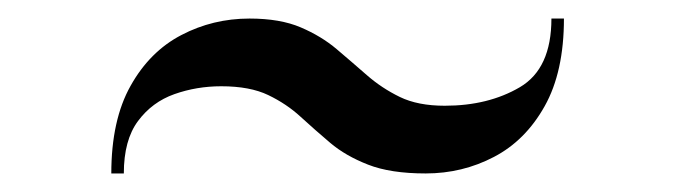

<svg xmlns="http://www.w3.org/2000/svg" viewBox="-20 -530 728 207"><path d="M218.5 -437Q192 -437 168 -428.5Q144 -420 128.8 -399.5Q113.5 -379 113.5 -343H100Q100 -400.5 120.8 -437.5Q141.5 -474.5 175.5 -492.2Q209.5 -510 249 -510Q282 -510 304.2 -500.5Q326.5 -491 343 -477Q359.5 -463 375.5 -449Q391.5 -435 411 -425.5Q430.5 -416 459.5 -416Q506.5 -416 540.5 -436Q574.5 -456 574.5 -510H588Q588 -452.5 567.2 -415.5Q546.5 -378.5 512.5 -360.8Q478.5 -343 439 -343Q401 -343 376.8 -352.5Q352.5 -362 336 -376Q319.5 -390 304.2 -404Q289 -418 269.2 -427.5Q249.5 -437 218.5 -437Z"/></svg>

Font: Bodoni* 16
Style: Regular
Weight: 400
Version: Version 2.2